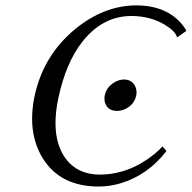

<svg xmlns="http://www.w3.org/2000/svg" viewBox="-20 -678 707 708"><path d="M412.1 -269Q375.5 -269 366.7 -301.3Q363.8 -314 366.2 -326.2Q374 -361.3 409.2 -378.4Q423.8 -384.8 437 -384.8Q468.3 -384.8 480 -356.4Q485.4 -341.8 482.4 -326.2Q475.1 -291 439.5 -274.9Q425.3 -269 412.1 -269ZM593.8 -121.1Q524.9 -31.7 422.9 -1.5Q383.3 9.8 343.8 9.8Q202.6 9.8 137.7 -94.2Q79.6 -189 107.4 -323.2Q139.6 -474.1 257.8 -571.3Q363.3 -657.2 481 -658.2Q595.7 -658.2 653.8 -585Q665 -570.8 667 -564L632.8 -540Q628.4 -561.5 588.4 -586.4Q534.7 -618.7 465.3 -619.1Q357.9 -619.1 282.7 -522.9Q222.7 -445.8 195.3 -316.9Q164.6 -171.4 222.7 -92.3Q266.1 -34.7 347.2 -34.2Q455.6 -34.2 549.3 -109.9Q567.4 -124.5 579.1 -138.2Z"/></svg>

Font: Linux Libertine Display Slanted O
Style: Slanted
Weight: 400
Designer: Philipp H. Poll
Foundry: Philipp H. Poll
Version: Version 5.0.9